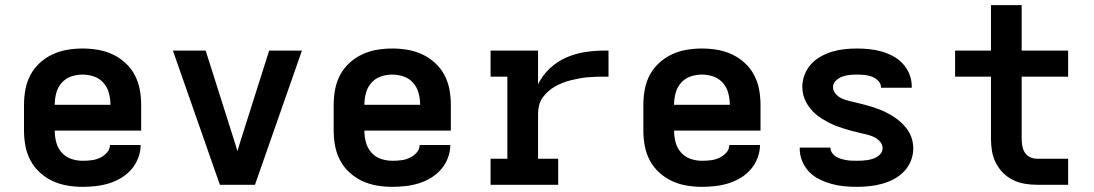

<svg xmlns="http://www.w3.org/2000/svg" viewBox="-20 -716 4240 744"><path d="M300 8Q270 8 240.5 3Q211 -2 184 -14.5Q157 -27 134.5 -47.5Q112 -68 98 -94.5Q84 -121 78.5 -150.5Q73 -180 73 -210V-310Q73 -340 78.5 -369.5Q84 -399 98 -425.5Q112 -452 134.5 -472.5Q157 -493 184 -505.5Q211 -518 240.5 -523Q270 -528 300 -528Q330 -528 359.5 -523Q389 -518 416 -505.5Q443 -493 465.5 -472.5Q488 -452 502 -425.5Q516 -399 521.5 -369.5Q527 -340 527 -310V-210H192Q192 -187 198 -164.5Q204 -142 219 -125Q234 -108 255.5 -100.5Q277 -93 300 -93Q317 -93 334 -95Q351 -97 366.5 -104Q382 -111 394 -124Q406 -137 406 -154H525Q525 -129 515.5 -104Q506 -79 489 -59.5Q472 -40 449.5 -26.5Q427 -13 402.5 -5.5Q378 2 352 5Q326 8 300 8ZM192 -310H408Q408 -333 402 -355.5Q396 -378 381 -395Q366 -412 344.5 -419.5Q323 -427 300 -427Q277 -427 255.5 -419.5Q234 -412 219 -395Q204 -378 198 -355.5Q192 -333 192 -310Z M832 0 650 -520H777L887 -173Q890 -163 893.5 -152Q897 -141 900 -130Q903 -141 906.5 -152Q910 -163 913 -173L1023 -520H1150L968 0Z M1500 8Q1470 8 1440.5 3Q1411 -2 1384 -14.5Q1357 -27 1334.5 -47.5Q1312 -68 1298 -94.5Q1284 -121 1278.5 -150.5Q1273 -180 1273 -210V-310Q1273 -340 1278.5 -369.5Q1284 -399 1298 -425.5Q1312 -452 1334.5 -472.5Q1357 -493 1384 -505.5Q1411 -518 1440.5 -523Q1470 -528 1500 -528Q1530 -528 1559.5 -523Q1589 -518 1616 -505.5Q1643 -493 1665.5 -472.5Q1688 -452 1702 -425.5Q1716 -399 1721.5 -369.5Q1727 -340 1727 -310V-210H1392Q1392 -187 1398 -164.5Q1404 -142 1419 -125Q1434 -108 1455.5 -100.5Q1477 -93 1500 -93Q1517 -93 1534 -95Q1551 -97 1566.5 -104Q1582 -111 1594 -124Q1606 -137 1606 -154H1725Q1725 -129 1715.5 -104Q1706 -79 1689 -59.5Q1672 -40 1649.5 -26.5Q1627 -13 1602.5 -5.5Q1578 2 1552 5Q1526 8 1500 8ZM1392 -310H1608Q1608 -333 1602 -355.5Q1596 -378 1581 -395Q1566 -412 1544.5 -419.5Q1523 -427 1500 -427Q1477 -427 1455.5 -419.5Q1434 -412 1419 -395Q1404 -378 1398 -355.5Q1392 -333 1392 -310Z M1881 0V-101H1946V-419H1881V-520H2065V-389Q2081 -423 2109.5 -450Q2138 -477 2173 -492.5Q2208 -508 2246 -514Q2284 -520 2322 -520H2338V-419H2322Q2306 -419 2289.5 -418.5Q2273 -418 2256.5 -416.5Q2240 -415 2224 -412Q2208 -409 2192 -405Q2176 -401 2160.5 -395Q2145 -389 2131 -381Q2117 -373 2104.5 -362Q2092 -351 2082.5 -337.5Q2073 -324 2069 -308Q2065 -292 2065 -276V-101H2143V0Z M2700 8Q2670 8 2640.5 3Q2611 -2 2584 -14.5Q2557 -27 2534.5 -47.5Q2512 -68 2498 -94.5Q2484 -121 2478.5 -150.5Q2473 -180 2473 -210V-310Q2473 -340 2478.5 -369.5Q2484 -399 2498 -425.5Q2512 -452 2534.5 -472.5Q2557 -493 2584 -505.5Q2611 -518 2640.5 -523Q2670 -528 2700 -528Q2730 -528 2759.5 -523Q2789 -518 2816 -505.5Q2843 -493 2865.5 -472.5Q2888 -452 2902 -425.5Q2916 -399 2921.5 -369.5Q2927 -340 2927 -310V-210H2592Q2592 -187 2598 -164.5Q2604 -142 2619 -125Q2634 -108 2655.5 -100.5Q2677 -93 2700 -93Q2717 -93 2734 -95Q2751 -97 2766.5 -104Q2782 -111 2794 -124Q2806 -137 2806 -154H2925Q2925 -129 2915.5 -104Q2906 -79 2889 -59.5Q2872 -40 2849.5 -26.5Q2827 -13 2802.5 -5.5Q2778 2 2752 5Q2726 8 2700 8ZM2592 -310H2808Q2808 -333 2802 -355.5Q2796 -378 2781 -395Q2766 -412 2744.5 -419.5Q2723 -427 2700 -427Q2677 -427 2655.5 -419.5Q2634 -412 2619 -395Q2604 -378 2598 -355.5Q2592 -333 2592 -310Z M3299 8Q3274 8 3249.5 5.5Q3225 3 3201.5 -3.5Q3178 -10 3155.5 -21Q3133 -32 3116 -49.5Q3099 -67 3089 -90.5Q3079 -114 3079 -138V-144H3198V-143Q3198 -133 3204 -124Q3210 -115 3219 -109.5Q3228 -104 3237.5 -101Q3247 -98 3257.5 -96Q3268 -94 3278.5 -93.5Q3289 -93 3299 -93Q3309 -93 3319.5 -93.5Q3330 -94 3340 -95.5Q3350 -97 3360 -100Q3370 -103 3379 -108.5Q3388 -114 3394 -122.5Q3400 -131 3400 -142Q3400 -157 3389 -168.5Q3378 -180 3364.5 -186Q3351 -192 3336 -195.5Q3321 -199 3306 -202.5Q3291 -206 3276.5 -210Q3262 -214 3247.5 -218.5Q3233 -223 3219 -228.5Q3205 -234 3191.5 -241Q3178 -248 3165 -256Q3152 -264 3140.5 -274Q3129 -284 3119.5 -296Q3110 -308 3103 -321.5Q3096 -335 3092.5 -349.5Q3089 -364 3089 -380Q3089 -404 3098 -427Q3107 -450 3123 -467.5Q3139 -485 3160.5 -497Q3182 -509 3205.5 -516Q3229 -523 3253 -525.5Q3277 -528 3301 -528Q3325 -528 3349 -525.5Q3373 -523 3396 -516.5Q3419 -510 3440.5 -498.5Q3462 -487 3478.5 -469Q3495 -451 3504 -428.5Q3513 -406 3513 -382V-376H3394V-377Q3394 -392 3383 -403Q3372 -414 3358.5 -419Q3345 -424 3330.5 -425.5Q3316 -427 3301 -427Q3286 -427 3271.5 -425.5Q3257 -424 3243.5 -419Q3230 -414 3219 -403.5Q3208 -393 3208 -379Q3208 -364 3218.5 -352Q3229 -340 3243 -334Q3257 -328 3272 -324.5Q3287 -321 3301.5 -317.5Q3316 -314 3331 -310Q3346 -306 3360.5 -301.5Q3375 -297 3389 -291.5Q3403 -286 3416.5 -279Q3430 -272 3442.5 -264Q3455 -256 3466.5 -246Q3478 -236 3488 -224.5Q3498 -213 3505 -199.5Q3512 -186 3515.5 -171Q3519 -156 3519 -141Q3519 -116 3509.5 -92.5Q3500 -69 3482.5 -51Q3465 -33 3443 -21.5Q3421 -10 3397 -3.5Q3373 3 3348.5 5.5Q3324 8 3299 8Z M4119 0H3998Q3974 0 3950.5 -4Q3927 -8 3905.5 -18.5Q3884 -29 3867 -46Q3850 -63 3839 -84.5Q3828 -106 3824 -130Q3820 -154 3820 -178V-419H3681V-520H3820V-696H3939V-520H4119V-419H3939V-178Q3939 -164 3941.5 -150Q3944 -136 3951.5 -124.5Q3959 -113 3971.5 -107Q3984 -101 3998 -101H4119Z"/></svg>

Font: R Plex Mono
Style: Bold
Weight: 700
Monospace: yes
Designer: Belleve Invis
Foundry: Belleve Invis
Version: Version 31.8.0